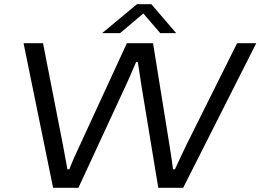

<svg xmlns="http://www.w3.org/2000/svg" viewBox="-20 -891 1236 911"><path d="M464.8 -733.9 629.9 -871.1H698.2L815.9 -733.9H740.2L660.2 -827.1L549.8 -733.9ZM231.9 0 91.8 -686H184.1L278.8 -202.1Q294.4 -120.6 299.8 -87.9H309.1Q326.7 -134.8 358.9 -202.1L582 -686H706.1L784.2 -202.1Q796.9 -122.6 800.8 -87.9H810.1Q817.9 -104.5 837.4 -146.5Q856.9 -188.5 863.8 -202.1L1105 -686H1195.8L849.1 0H731L650.9 -485.8Q648.9 -498 642.6 -540.5Q636.2 -583 633.8 -597.2H626Q587.4 -506.8 577.1 -485.8L352.1 0Z"/></svg>

Font: Archivo Expanded Light
Style: Italic
Weight: 300
Width: 7
Italic angle: -10°
Designer: Hector Gatti
Foundry: Omnibus-Type
Version: Version 2.001